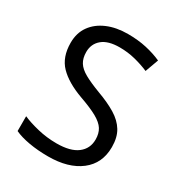

<svg xmlns="http://www.w3.org/2000/svg" viewBox="-174 -839 897 965"><g transform="rotate(30 274.5 -357.0)"><path d="M502 -191Q502 -96 433 -43Q364 10 247 10Q187 10 136 1Q85 -8 51 -24V-110Q87 -94 140.5 -81Q194 -68 251 -68Q331 -68 371.5 -99Q412 -130 412 -183Q412 -218 397 -242Q382 -266 345.5 -286.5Q309 -307 244 -330Q153 -363 106.5 -411Q60 -459 60 -542Q60 -599 89 -639.5Q118 -680 169.5 -702Q221 -724 288 -724Q347 -724 396 -713Q445 -702 485 -684L457 -607Q420 -623 376.5 -634Q333 -645 286 -645Q219 -645 185 -616.5Q151 -588 151 -541Q151 -505 166 -481Q181 -457 215 -438Q249 -419 307 -397Q370 -374 413.5 -347.5Q457 -321 479.5 -284Q502 -247 502 -191Z"/></g></svg>

Font: Noto Sans Syriac Eastern
Style: Regular
Weight: 400
Designer: Patrick Giasson and the Monotype Design Team
Foundry: Monotype Imaging Inc.
Version: Version 3.001; ttfautohint (v1.8.4.7-5d5b)